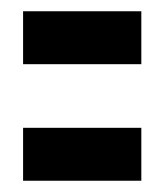

<svg xmlns="http://www.w3.org/2000/svg" viewBox="-20 -487 290 341"><path d="M21 -373V-467H231V-373ZM21 -166V-260H231V-166Z"/></svg>

Font: Inconsolata UltraCondensed Black
Style: Regular
Weight: 900
Width: 1
Monospace: yes
Designer: Raph Levien, Cyreal, Brenton Simpson
Foundry: Raph Levien, Cyreal, Google
Version: Version 3.001; ttfautohint (v1.8.2.53-6de2)